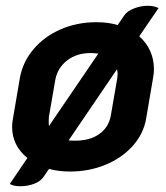

<svg xmlns="http://www.w3.org/2000/svg" viewBox="-20 -586 577 666"><path d="M514 -346Q514 -331 511 -316L487 -175Q478 -122 440.5 -80Q403 -38 346 -14.5Q289 9 223 9Q183 9 150 0L130 29Q119 44 97 52Q75 60 51 60Q26 60 14 52L75 -38Q22 -81 22 -146Q22 -160 25 -175L49 -316Q59 -371 96 -415Q133 -459 190 -484Q247 -509 314 -509Q357 -509 388 -499L412 -534Q422 -548 445.5 -557Q469 -566 493 -566Q514 -566 530 -558L463 -460Q488 -438 501 -409Q514 -380 514 -346ZM149 -165Q149 -154 150 -149L321 -400Q305 -402 295 -402Q246 -402 213 -376.5Q180 -351 172 -310L150 -183Q149 -177 149 -165ZM388 -329Q388 -336 386 -346L218 -99Q225 -98 241 -98Q291 -98 323.5 -120.5Q356 -143 364 -183L386 -310Q388 -324 388 -329Z"/></svg>

Font: K2D
Style: Bold Italic
Weight: 700
Italic angle: -10°
Designer: Katatrad Aksorn Co.,Ltd.
Foundry: Cadson Demak Co.,Ltd.
Version: Version 1.000; ttfautohint (v1.6)